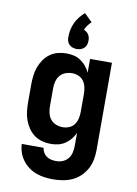

<svg xmlns="http://www.w3.org/2000/svg" viewBox="-106 -861 812 1141"><g transform="rotate(10 300.0 -290.0)"><path d="M296 213Q270 213 244 209.5Q218 206 193.5 197Q169 188 147.5 172Q126 156 110.5 135Q95 114 86.5 89Q78 64 77 38H209Q210 53 218 66.5Q226 80 238.5 88.5Q251 97 266 100Q281 103 296 103Q316 103 335.5 95Q355 87 367.5 71Q380 55 384.5 35Q389 15 389 -5V-83Q379 -62 364.5 -44.5Q350 -27 331 -14.5Q312 -2 290 3Q268 8 245 8Q219 8 193 1Q167 -6 146 -21.5Q125 -37 110 -59Q95 -81 86 -106Q77 -131 74 -157.5Q71 -184 71 -210V-320Q71 -346 74 -372.5Q77 -399 86 -424Q95 -449 110 -471Q125 -493 146 -508.5Q167 -524 193 -531Q219 -538 245 -538Q268 -538 290 -533Q312 -528 331 -515.5Q350 -503 364.5 -485.5Q379 -468 389 -447V-530H521V-5Q521 25 515.5 54.5Q510 84 496 110Q482 136 460.5 157Q439 178 412 190.5Q385 203 355.5 208Q326 213 296 213ZM299 -102Q319 -102 338 -110Q357 -118 368.5 -134Q380 -150 384.5 -170Q389 -190 389 -210V-320Q389 -340 384.5 -360Q380 -380 368.5 -396Q357 -412 338 -420Q319 -428 299 -428Q279 -428 259 -420.5Q239 -413 226 -397Q213 -381 208 -360.5Q203 -340 203 -320V-210Q203 -190 208 -169.5Q213 -149 226 -133Q239 -117 259 -109.5Q279 -102 299 -102ZM300 -574Q288 -574 276 -578Q264 -582 255 -590.5Q246 -599 242.5 -611Q239 -623 239 -635Q239 -658 243.5 -680Q248 -702 257.5 -722.5Q267 -743 281 -760.5Q295 -778 312 -793L360 -746Q348 -735 338.5 -722Q329 -709 323 -694Q332 -691 339.5 -685Q347 -679 352 -671Q357 -663 359 -654Q361 -645 361 -635Q361 -623 357.5 -611Q354 -599 345 -590.5Q336 -582 324 -578Q312 -574 300 -574Z"/></g></svg>

Font: Iosevka Curly XBdEx
Style: Regular
Weight: 800
Width: 7
Monospace: yes
Designer: Belleve Invis
Foundry: Belleve Invis
Version: Version 11.1.0; ttfautohint (v1.8.3)